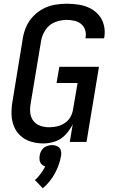

<svg xmlns="http://www.w3.org/2000/svg" viewBox="-20 -763 616 1032"><path d="M213 8Q245 8 277 -3Q309 -14 332.5 -39.5Q356 -65 371 -95L355 0H445L512 -404H299L284 -317H397L373 -177Q370 -155 359 -135Q348 -115 328.5 -102Q309 -89 287.5 -84Q266 -79 244 -79Q220 -79 197.5 -86.5Q175 -94 160.5 -112Q146 -130 143 -154Q140 -178 144 -202L201 -544Q206 -575 225.5 -603.5Q245 -632 276 -644Q307 -656 338 -656Q359 -656 379.5 -651.5Q400 -647 415.5 -634.5Q431 -622 437.5 -602Q444 -582 440 -561Q440 -559 439 -557H539Q540 -561 541 -565Q546 -598 538 -629Q530 -660 510 -683Q490 -706 462.5 -719.5Q435 -733 403 -738Q371 -743 338 -743Q307 -743 275 -737.5Q243 -732 213 -716.5Q183 -701 159 -676Q135 -651 121.5 -620.5Q108 -590 103 -559L47 -217Q41 -182 42 -148Q43 -114 55 -84Q67 -54 91 -32.5Q115 -11 147 -1.5Q179 8 213 8ZM210 249Q250 215 275 169Q300 123 308 75Q311 59 306.5 44.5Q302 30 288.5 23.5Q275 17 260 17Q244 17 228.5 23.5Q213 30 204 44.5Q195 59 193 75Q191 87 193 99Q195 111 203 119.5Q211 128 223 131Q213 152 199 170.5Q185 189 168 205Z"/></svg>

Font: Iosevka Sparkle Medium
Style: Italic
Weight: 500
Italic angle: -9°
Designer: Belleve Invis
Foundry: Belleve Invis
Version: Version 4.5.0; ttfautohint (v1.8.3)